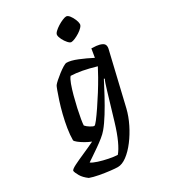

<svg xmlns="http://www.w3.org/2000/svg" viewBox="-292 -850 1022 1158"><g transform="rotate(-30 219.5 -271.5)"><path d="M178 200Q161 200 126.5 196Q92 192 54.5 185Q17 178 -7 169Q-37 147 -51 123Q-65 99 -67 85Q-64 75 -34 60Q-4 45 38.5 26.5Q81 8 120 -11Q99 -19 77.5 -31.5Q56 -44 41 -56Q26 -68 24 -75Q24 -112 31 -155.5Q38 -199 49 -243Q60 -287 72 -324Q84 -361 93 -385Q102 -409 105 -413Q111 -421 126.5 -435Q142 -449 161.5 -464Q181 -479 198 -489.5Q215 -500 224 -500Q252 -500 297.5 -481.5Q343 -463 387 -440L397 -500Q409 -500 430.5 -498Q452 -496 469.5 -487.5Q487 -479 487 -459Q487 -453 486 -448L399 -81Q387 -32 362.5 17.5Q338 67 306.5 108.5Q275 150 241.5 175Q208 200 178 200ZM179 -86Q185 -86 203 -109.5Q221 -133 246.5 -170.5Q272 -208 298 -249.5Q324 -291 345 -328Q366 -365 377 -387Q326 -402 283.5 -410Q241 -418 206 -419Q195 -407 184 -377Q173 -347 162.5 -308Q152 -269 143.5 -230.5Q135 -192 130 -162Q125 -132 125 -120Q135 -108 153 -97Q171 -86 179 -86ZM214 136Q234 113 255 67.5Q276 22 296 -45L352 -233Q359 -257 365.5 -276Q372 -295 376 -301L371 -304Q350 -263 322.5 -212Q295 -161 266 -114Q237 -67 211 -36Q197 -19 174.5 -1Q152 17 127 34.5Q102 52 79.5 67Q57 82 44 91Q57 101 88 111Q119 121 154 128Q189 135 214 136ZM312 -593Q303 -593 290 -607.5Q277 -622 267.5 -641Q258 -660 258 -673Q258 -683 270.5 -695Q283 -707 300.5 -718Q318 -729 335 -736Q352 -743 361 -743Q372 -743 383.5 -728.5Q395 -714 403 -694.5Q411 -675 411 -662Q411 -652 399.5 -640Q388 -628 371.5 -617.5Q355 -607 338.5 -600Q322 -593 312 -593Z"/></g></svg>

Font: Texturina SemiBold
Style: Italic
Weight: 600
Italic angle: -11°
Designer: Guillermo Torres Carreño
Foundry: Omnibus-Type
Version: Version 1.002; ttfautohint (v1.8.3)